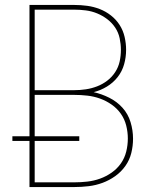

<svg xmlns="http://www.w3.org/2000/svg" viewBox="-20 -755 640 775"><path d="M99 0V-186H30V-205H99V-735H280Q306 -735 332 -731.5Q358 -728 382.5 -718.5Q407 -709 428 -692.5Q449 -676 463 -654Q477 -632 483 -606Q489 -580 489 -554Q489 -524 481 -495.5Q473 -467 455 -444Q437 -421 411.5 -405.5Q386 -390 358 -383Q390 -376 421 -360.5Q452 -345 474.5 -320Q497 -295 507 -262Q517 -229 517 -195Q517 -166 510 -137.5Q503 -109 486 -85Q469 -61 445 -44Q421 -27 394 -17Q367 -7 338 -3.5Q309 0 280 0ZM280 -391Q303 -391 326.5 -394.5Q350 -398 372 -406.5Q394 -415 413 -429.5Q432 -444 445 -464Q458 -484 463 -507Q468 -530 468 -554Q468 -577 463 -600.5Q458 -624 445 -643.5Q432 -663 413 -677.5Q394 -692 372 -701Q350 -710 326.5 -713Q303 -716 280 -716H120V-391ZM280 -19Q306 -19 332.5 -22Q359 -25 384 -34Q409 -43 431 -58.5Q453 -74 468 -95.5Q483 -117 489.5 -143Q496 -169 496 -196Q496 -222 489.5 -248Q483 -274 468 -295.5Q453 -317 431 -332.5Q409 -348 384 -357Q359 -366 332.5 -369Q306 -372 280 -372H120V-205H300V-186H120V-19Z"/></svg>

Font: Zed Sans Thin Extended
Style: Regular
Weight: 100
Width: 7
Designer: Belleve Invis
Foundry: Belleve Invis
Version: Version 1.0.0; ttfautohint (v1.8.4)